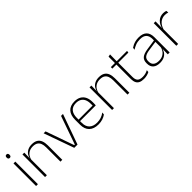

<svg xmlns="http://www.w3.org/2000/svg" viewBox="231 -1786 2924 2924"><g transform="rotate(-45 1693.0 -324.5)"><path d="M78 0V-486.5H117.5V0ZM98 -585.5Q82.5 -585.5 74.8 -594.5Q67 -603.5 67 -620.5V-624.5Q67 -641 74.8 -650Q82.5 -659 98 -659Q113 -659 120.8 -650Q128.5 -641 128.5 -624.5V-620.5Q128.5 -603 120.8 -594.2Q113 -585.5 98 -585.5Z M603 0V-308Q603 -356 590 -390.5Q577 -425 547.5 -443.8Q518 -462.5 468.5 -462.5Q423 -462.5 389 -444.5Q355 -426.5 334.5 -395.2Q314 -364 307 -324L296 -356H306Q311.5 -394 332.5 -426Q353.5 -458 390.5 -477.2Q427.5 -496.5 479.5 -496.5Q539 -496.5 574.8 -474.2Q610.5 -452 626.5 -410.8Q642.5 -369.5 642.5 -311.5V0ZM271 0V-486.5H310.5L308 -362.5L310.5 -361V0Z M941.5 -29.5 1102 -486.5H1144L970.5 0H900.5L727 -486.5H768.5L929.5 -29.5Z M1414.5 10Q1316.5 10 1264 -41.2Q1211.5 -92.5 1211.5 -187V-290.5Q1211.5 -391.5 1260 -445Q1308.5 -498.5 1401.5 -498.5Q1463.5 -498.5 1505.8 -474.2Q1548 -450 1569.8 -404.8Q1591.5 -359.5 1591.5 -295.5V-278Q1591.5 -265.5 1591 -252.8Q1590.5 -240 1589 -225.5H1552.5Q1553 -245.5 1553 -263.2Q1553 -281 1553 -296Q1553 -350.5 1535.8 -388Q1518.5 -425.5 1484.8 -445.2Q1451 -465 1401.5 -465Q1327.5 -465 1289 -421Q1250.5 -377 1250.5 -293V-245V-239V-184.5Q1250.5 -147 1261.5 -117.5Q1272.5 -88 1293.8 -67.2Q1315 -46.5 1346.5 -35.5Q1378 -24.5 1419.5 -24.5Q1466.5 -24.5 1507 -38.5Q1547.5 -52.5 1583 -78.5L1578.5 -40Q1548 -17 1506.2 -3.5Q1464.5 10 1414.5 10ZM1231.5 -225.5V-257.5H1579V-225.5Z M2047.5 0V-308Q2047.5 -356 2034.5 -390.5Q2021.5 -425 1992 -443.8Q1962.5 -462.5 1913 -462.5Q1867.5 -462.5 1833.5 -444.5Q1799.5 -426.5 1779 -395.2Q1758.5 -364 1751.5 -324L1740.5 -356H1750.5Q1756 -394 1777 -426Q1798 -458 1835 -477.2Q1872 -496.5 1924 -496.5Q1983.5 -496.5 2019.2 -474.2Q2055 -452 2071 -410.8Q2087 -369.5 2087 -311.5V0ZM1715.5 0V-486.5H1755L1752.5 -362.5L1755 -361V0Z M2396 9.5Q2344.5 9.5 2312.8 -5.8Q2281 -21 2266 -52.2Q2251 -83.5 2251 -130.5V-459H2290.5V-134.5Q2290.5 -79 2316.2 -52.5Q2342 -26 2403 -26Q2433.5 -26 2462.8 -33.2Q2492 -40.5 2518.5 -55.5L2514 -18.5Q2491 -6 2459.8 1.8Q2428.5 9.5 2396 9.5ZM2163.5 -443V-475.5H2512.5L2508.5 -443ZM2251.5 -469.5V-612.5L2291.5 -621L2289.5 -469.5Z M2914.5 0 2917 -125 2915 -131.5V-290L2915.5 -328Q2915.5 -394.5 2882 -428.5Q2848.5 -462.5 2777.5 -462.5Q2723.5 -462.5 2680.2 -445.5Q2637 -428.5 2606 -407L2610.5 -444Q2627 -456 2651.8 -468.2Q2676.5 -480.5 2709 -488.5Q2741.5 -496.5 2782 -496.5Q2827 -496.5 2859.8 -485Q2892.5 -473.5 2913.5 -451.8Q2934.5 -430 2944.5 -399Q2954.5 -368 2954.5 -328.5V0ZM2741 10Q2668.5 10 2629.2 -24.2Q2590 -58.5 2590 -124V-136.5Q2590 -197.5 2628 -229.8Q2666 -262 2753 -274.5L2924.5 -300L2926.5 -269L2758.5 -244.5Q2690 -234.5 2659.8 -210Q2629.5 -185.5 2629.5 -138.5V-128Q2629.5 -77 2660.5 -50.5Q2691.5 -24 2751 -24Q2799.5 -24 2834.2 -42.2Q2869 -60.5 2890.2 -91.8Q2911.5 -123 2918 -162L2928.5 -131H2919.5Q2914.5 -94 2893.5 -61.8Q2872.5 -29.5 2834.5 -9.8Q2796.5 10 2741 10Z M3135 -305 3122 -334 3132.5 -337.5Q3149 -409.5 3194 -451.5Q3239 -493.5 3307 -493.5Q3326.5 -493.5 3341.5 -490.2Q3356.5 -487 3367 -483L3369.5 -444Q3357 -449.5 3340.5 -452.5Q3324 -455.5 3304.5 -455.5Q3245 -455.5 3200 -417.5Q3155 -379.5 3135 -305ZM3098.5 0V-486.5H3137.5L3134.5 -338L3138 -334.5V0Z"/></g></svg>

Font: Anek Bangla Medium ExtraLight
Style: Regular
Weight: 250
Version: Version 1.003